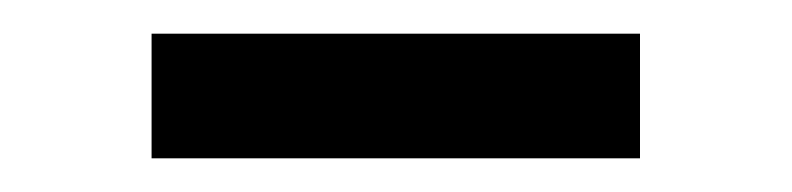

<svg xmlns="http://www.w3.org/2000/svg" viewBox="-20 -375 470 114"><path d="M360 -281H70V-355H360Z"/></svg>

Font: 42dot Sans
Style: Regular
Weight: 400
Designer: 42dot
Version: Version 1.000